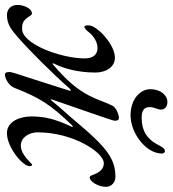

<svg xmlns="http://www.w3.org/2000/svg" viewBox="-2 -680 684 761"><g transform="rotate(90 339.5 -300.0)"><path d="M417 -476C487 -476 568 -537 568 -600C568 -604 566 -612 559 -612C551 -612 546 -609 534 -586C509 -537 473 -520 427 -520C395 -520 384 -531 384 -552C384 -569 394 -585 394 -596C394 -609 385 -622 363 -622C338 -622 313 -596 313 -554C313 -516 350 -476 417 -476ZM256 22C268 22 298 8 307 -14C348 -118 373 -157 455 -243C458 -246 460 -247 462 -247C463 -247 463 -246 462 -243C432 -179 421 -137 421 -83C421 -37 441 14 487 14C544 14 618 -49 618 -75C618 -81 617 -86 612 -86C611 -86 607 -82 602 -77C588 -64 564 -41 537 -41C504 -41 484 -74 484 -107C484 -249 564 -370 606 -370C630 -370 643 -353 653 -326C655 -321 657 -314 663 -314C678 -314 700 -346 700 -379C700 -400 682 -416 661 -416C593 -416 548 -386 452 -272C420 -233 380 -191 360 -165C358 -162 356 -160 355 -160C353 -160 353 -162 354 -165L418 -350C426 -375 438 -407 438 -413C438 -425 435 -430 425 -430C420 -430 388 -422 379 -405C365 -379 357 -348 339 -313C314 -263 274 -219 218 -171C215 -168 213 -167 211 -167C210 -167 210 -168 211 -171C231 -211 247 -267 247 -337C247 -376 227 -414 188 -414C136 -414 60 -343 60 -310C60 -300 61 -293 66 -293C72 -293 82 -304 85 -308C103 -332 128 -345 150 -345C173 -345 191 -330 191 -295C191 -200 134 -46 74 -46C56 -46 45 -48 31 -65C22 -76 21 -85 12 -85C-6 -85 -21 -54 -21 -28C-21 0 -2 14 19 14C57 14 79 -5 109 -31C154 -70 252 -167 310 -234C313 -237 316 -239 318 -239C319 -239 320 -237 319 -234L268 -74C255 -35 245 -4 245 2C245 14 246 22 256 22Z"/></g></svg>

Font: EB Garamond
Style: Italic
Weight: 400
Italic angle: -17.2°
Designer: Georg Duffner and Octavio Pardo
Foundry: Georg Duffner
Version: Version 1.000;PS 001.000;hotconv 1.0.88;makeotf.lib2.5.64775